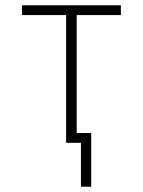

<svg xmlns="http://www.w3.org/2000/svg" viewBox="-20 -540 540 726"><path d="M286 166V0H230V-483H63V-520H437V-483H270V-37H325V166Z"/></svg>

Font: Iosevka SS18 Extralight
Style: Regular
Weight: 200
Monospace: yes
Designer: Belleve Invis
Foundry: Belleve Invis
Version: Version 25.1.1; ttfautohint (v1.8.4)